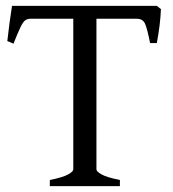

<svg xmlns="http://www.w3.org/2000/svg" viewBox="-20 -635 591 655"><path d="M529 -604Q528 -578 524.5 -549Q521 -520 515 -488H492Q483 -534 475.5 -552.5Q468 -571 447 -571H253L268 -615H515ZM84 -571Q74 -571 66.5 -566Q59 -561 50 -542.5Q41 -524 26 -486L5 -495Q8 -524 12.5 -557Q17 -590 21 -615H327L341 -571ZM150 0V-21Q195 -30 212.5 -40Q230 -50 230 -57V-575Q230 -581 212 -584.5Q194 -588 159 -595V-615H378V-595Q346 -588 327.5 -585Q309 -582 309 -575V-57Q309 -50 326.5 -40Q344 -30 389 -21V0Z"/></svg>

Font: ChillKai
Style: Regular
Weight: 400
Designer: ChillType
Foundry: 寒蝉字型
Version: Version 2.000